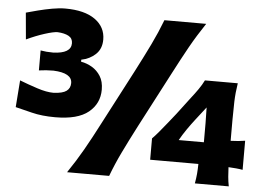

<svg xmlns="http://www.w3.org/2000/svg" viewBox="-55 -899 1337 972"><g transform="rotate(5 613.0 -412.5)"><path d="M234.9 -272Q167 -272 115.7 -284.9Q64.5 -297.9 31.7 -305.7L42 -442.4Q84.5 -425.8 132.3 -410.2Q180.2 -394.5 215.8 -394.5Q262.2 -396.5 281.5 -410.9Q300.8 -425.3 300.8 -451.2Q300.8 -502.4 205.6 -506.3Q168.9 -506.3 132.3 -501V-602.5Q161.1 -597.2 195.8 -597.2Q287.1 -600.1 287.1 -652.3Q287.1 -677.2 266.4 -688.7Q245.6 -700.2 210 -702.1Q189.9 -702.1 145.3 -688Q100.6 -673.8 53.2 -651.4L41 -786.6Q65.4 -793.5 100.3 -802.5Q135.3 -811.5 171.9 -818.1Q208.5 -824.7 238.3 -824.7Q336.4 -824.7 389.9 -786.6Q443.4 -748.5 443.4 -684.6Q443.4 -637.7 413.8 -609.9Q384.3 -582 341.3 -573.7V-563.5Q370.6 -558.6 397.2 -543Q423.8 -527.3 440.9 -500Q458 -472.7 458 -431.6Q458 -360.8 403.6 -316.4Q349.1 -272 234.9 -272ZM319.3 0Q361.8 -62.5 396.2 -123Q430.7 -183.6 470.7 -261.2L617.2 -541.5Q658.7 -621.6 688.7 -683.6Q718.8 -745.6 743.2 -809.6H955.6Q912.6 -745.6 877.9 -683.6Q843.3 -621.6 801.8 -541.5L655.3 -261.2Q615.2 -183.6 585.9 -123Q556.6 -62.5 533.2 0ZM1131.3 -96.7Q1132.3 -70.8 1134.3 -48.1Q1136.2 -25.4 1141.1 0H968.8Q973.6 -26.4 975.6 -49.6Q977.5 -72.8 978 -99.6H732.9V-208Q747.1 -222.2 766.6 -245.4Q786.1 -268.6 806.9 -294.7Q827.6 -320.8 845.2 -342.8L910.6 -429.2Q929.2 -452.6 946 -476.8Q962.9 -501 974.1 -523.9H1141.1Q1133.3 -475.6 1131.8 -429.4Q1130.4 -383.3 1130.4 -337.9V-230.5Q1171.9 -231.9 1203.6 -237.3V-89.4Q1188.5 -92.3 1169.7 -94Q1150.9 -95.7 1131.3 -96.7ZM868.2 -211.4H996.1V-307.6Q996.1 -348.1 994.6 -388.2L943.8 -322.8Q922.9 -295.9 903.3 -267.6Q883.8 -239.3 868.2 -211.4Z"/></g></svg>

Font: Pinar DS1 ExtraBold
Style: Regular
Weight: 800
Designer: Amin Abedi
Version: Version 3.000